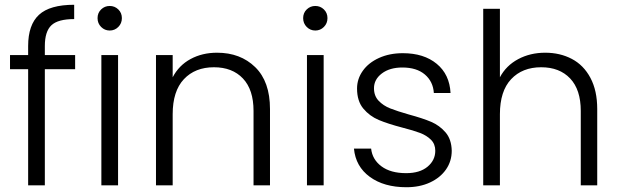

<svg xmlns="http://www.w3.org/2000/svg" viewBox="-20 -777 2599 805"><path d="M295 -487H168V0H98V-487H22V-546H98V-584Q98 -673 143.5 -715Q189 -757 291 -757V-697Q223 -697 195.5 -671Q168 -645 168 -584V-546H295Z M440 -649Q419 -649 404 -664Q389 -679 389 -701Q389 -723 404 -737.5Q419 -752 440 -752Q461 -752 476 -737.5Q491 -723 491 -701Q491 -679 476 -664Q461 -649 440 -649ZM475 -546V0H405V-546Z M890 -556Q988 -556 1050 -495.5Q1112 -435 1112 -320V0H1043V-312Q1043 -401 998.5 -448Q954 -495 877 -495Q798 -495 751 -445Q704 -395 704 -298V0H634V-546H704V-453Q730 -503 779 -529.5Q828 -556 890 -556Z M1302 -649Q1281 -649 1266 -664Q1251 -679 1251 -701Q1251 -723 1266 -737.5Q1281 -752 1302 -752Q1323 -752 1338 -737.5Q1353 -723 1353 -701Q1353 -679 1338 -664Q1323 -649 1302 -649ZM1337 -546V0H1267V-546Z M1684 8Q1590 8 1530.5 -35.5Q1471 -79 1464 -154H1536Q1541 -108 1579.5 -79.5Q1618 -51 1683 -51Q1740 -51 1772.5 -78Q1805 -105 1805 -145Q1805 -173 1787 -191Q1769 -209 1741.5 -219.5Q1714 -230 1667 -242Q1606 -258 1568 -274Q1530 -290 1503.5 -321.5Q1477 -353 1477 -406Q1477 -446 1501 -480Q1525 -514 1569 -534Q1613 -554 1669 -554Q1757 -554 1811 -509.5Q1865 -465 1869 -387H1799Q1796 -435 1761.5 -464.5Q1727 -494 1667 -494Q1614 -494 1581 -469Q1548 -444 1548 -407Q1548 -375 1567.5 -354.5Q1587 -334 1616 -322.5Q1645 -311 1694 -297Q1753 -281 1788 -266Q1823 -251 1848 -222Q1873 -193 1874 -145Q1874 -101 1850 -66.5Q1826 -32 1783 -12Q1740 8 1684 8Z M2266 -556Q2328 -556 2377.5 -530Q2427 -504 2455.5 -450.5Q2484 -397 2484 -320V0H2415V-312Q2415 -401 2370.5 -448Q2326 -495 2249 -495Q2170 -495 2123 -445Q2076 -395 2076 -298V0H2006V-740H2076V-453Q2102 -502 2152.5 -529Q2203 -556 2266 -556Z"/></svg>

Font: Fz Poppins Light
Style: Regular
Weight: 300
Designer: Ninad Kale (Devanagari), Jonny Pinhorn (Latin)
Foundry: Indian Type Foundry
Version: Vit hóa bi Vntype.Com & FontZin.Com